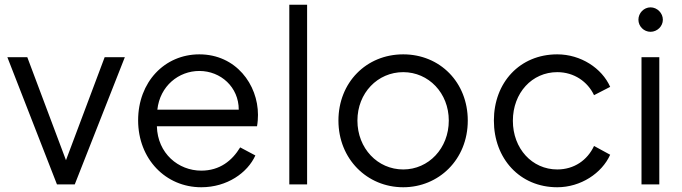

<svg xmlns="http://www.w3.org/2000/svg" viewBox="-20 -777 2875 809"><path d="M220 0H295L506 -536H421L258 -102L95 -536H11Z M828 12C937 12 1023 -49 1056 -122L992 -156C958 -100 906 -58 828 -58C732 -58 644 -130 641 -245H1063C1066 -262 1067 -280 1067 -293C1067 -421 974 -548 820 -548C673 -548 562 -431 562 -270C562 -107 678 12 828 12ZM643 -315C654 -415 733 -478 820 -478C910 -478 986 -410 986 -315Z M1199 0H1274V-757H1199Z M1679 12C1828 12 1951 -104 1951 -269C1951 -430 1834 -548 1679 -548C1523 -548 1406 -429 1406 -269C1406 -107 1527 12 1679 12ZM1486 -269C1486 -385 1571 -473 1679 -473C1786 -473 1871 -385 1871 -269C1871 -152 1786 -63 1679 -63C1571 -63 1486 -152 1486 -269Z M2328 12C2427 12 2516 -47 2551 -125L2483 -162C2455 -102 2399 -63 2328 -63C2222 -63 2141 -151 2141 -268C2141 -386 2222 -473 2328 -473C2399 -473 2456 -433 2483 -376L2551 -411C2516 -490 2427 -548 2328 -548C2170 -548 2061 -429 2061 -269C2061 -109 2170 12 2328 12Z M2683 0H2758V-536H2683ZM2670 -694C2670 -666 2693 -643 2721 -643C2749 -643 2773 -666 2773 -694C2773 -722 2749 -746 2721 -746C2693 -746 2670 -722 2670 -694Z"/></svg>

Font: Mluvka
Style: Regular
Weight: 400
Designer: Modified by Jiří Krblich, Original typeface by Gumpita Rahayu
Foundry: Gumpita Rahayu & Jiří Krblich
Version: Version 2.000;Glyphs 3.1.1 (3134)